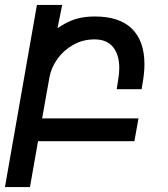

<svg xmlns="http://www.w3.org/2000/svg" viewBox="-60 -570 680 775"><path d="M89 -550H191L172 -456Q209.5 -482 244 -492.8Q278.5 -503.5 322.5 -503.5Q422.5 -503.5 472.8 -453.8Q523 -404 523 -311Q523 -275.5 515.5 -234L511.5 -210H411L416.5 -244.5Q421.5 -273.5 421.5 -295Q421.5 -348.5 396.5 -379.8Q371.5 -411 321.5 -411Q274.5 -411 235.5 -389Q196.5 -367 171.5 -331.8Q146.5 -296.5 139.5 -257.5L110 -92H499L482.5 0H93.5L61 185H-40Z"/></svg>

Font: JuliaMono MediumItalic
Style: Regular
Weight: 500
Italic angle: -9°
Monospace: yes
Designer: cormullion
Foundry: corm
Version: Version 0.049; ttfautohint (v1.8.4)